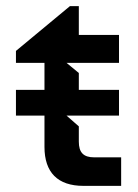

<svg xmlns="http://www.w3.org/2000/svg" viewBox="-20 -606 450 626"><path d="M252 0H375V-93H287C252 -93 237 -109 237 -144V-194L197 -229H368V-313H237V-368L197 -401H368V-492H237V-586H208L32 -440V-401H125V-313H32V-229H125V-127C125 -44 168 0 252 0Z"/></svg>

Font: LaHaus Display SemiBold
Style: Regular
Weight: 600
Designer: We are Make, BastardaType, Dalton Maag Ltd
Foundry: BastardaType, Dalton Maag Ltd
Version: Version 3.100;Glyphs 3.3 (3331)